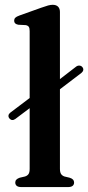

<svg xmlns="http://www.w3.org/2000/svg" viewBox="-20 -760 358 780"><path d="M18 -279Q13.5 -285 14.5 -291.2Q15.5 -297.5 22 -302.5L134.5 -387.5L183 -407.5L289.5 -489.5Q295.5 -494 302.8 -493.5Q310 -493 314.5 -487.5Q319.5 -481.5 318.2 -475.2Q317 -469 311 -464L195.5 -376L147 -355.5L42 -276.5Q28.5 -267 18 -279ZM223.5 -711.5V-74.5Q223.5 -60 228.2 -53Q233 -46 242 -43L263 -38Q272.5 -35 276.8 -30.2Q281 -25.5 281 -18.5Q281 -10 275 -5Q269 0 256 0H67Q54 0 48 -5Q42 -10 42 -18.5Q42 -25.5 46.5 -30.2Q51 -35 60 -38L81.5 -43Q91 -46 95.8 -52.8Q100.5 -59.5 100.5 -74V-634Q100.5 -646 96.8 -651.2Q93 -656.5 84 -658L54 -659.5Q45 -661.5 41.2 -665.5Q37.5 -669.5 37.5 -676Q37.5 -683 42 -687.8Q46.5 -692.5 59 -697L147 -728.5Q165 -735 175.5 -737.8Q186 -740.5 194 -740.5Q208.5 -740.5 216 -732.8Q223.5 -725 223.5 -711.5Z"/></svg>

Font: Fraunces Medium
Style: Regular
Weight: 500
Version: Version 1.000;[b76b70a41]